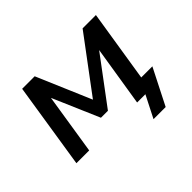

<svg xmlns="http://www.w3.org/2000/svg" viewBox="-135 -710 1051 1051"><g transform="rotate(-45 390.0 -185.0)"><path d="M523 128 588 0H524L538 -81H723L617 128ZM54 0 132 -498H229L364 -182L600 -498H703L624 0H524L580 -350L379 -81H325L209 -350H208L153 0Z"/></g></svg>

Font: Nunito Sans 7pt SemiBold
Style: Italic
Weight: 600
Italic angle: -9°
Designer: Vernon Adams
Foundry: Vernon Adams
Version: Version 3.101;gftools[0.9.27]